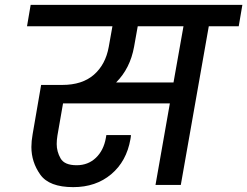

<svg xmlns="http://www.w3.org/2000/svg" viewBox="-20 -760 1016 789"><path d="M961 -652H838L723 0H619L678 -335H239L216 -203Q213 -184 213 -168Q213 -137 229 -109Q245 -81 295 -81Q342 -81 374 -111.5Q406 -142 415 -193L417 -205H518Q518 -198 516 -188Q500 -97 437 -44Q374 9 281 9Q182 9 145.5 -42.5Q109 -94 109 -156Q109 -180 114 -208L149 -411H236Q318 -411 366 -453Q414 -495 427 -568L442 -652H91L106 -740H976ZM734 -652H546L531 -568Q515 -479 457 -421H693Z"/></svg>

Font: Fz Poppins Med
Style: Italic
Weight: 500
Italic angle: -10°
Designer: Ninad Kale (Devanagari), Jonny Pinhorn (Latin)
Foundry: Indian Type Foundry
Version: Vit hóa bi Vntype.Com & FontZin.Com